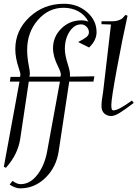

<svg xmlns="http://www.w3.org/2000/svg" viewBox="-40 -612 736 1029"><path d="M503.9 -482.4V-498H563.5Q582 -498 596.2 -503.4Q610.4 -508.8 615.7 -513.7Q621.1 -518.6 629.9 -529.3L633.8 -532.2L643.6 -527.3L642.6 -523.4Q616.2 -405.3 586.4 -243.7Q556.6 -82 556.6 -49.8Q556.6 -32.2 559.1 -26.4Q561.5 -20.5 568.4 -20.5Q594.7 -20.5 667 -73.2L676.8 -60.5Q627 -22.5 600.1 -6.3Q573.2 9.8 555.7 9.8Q534.2 9.8 519 -3.9Q503.9 -17.6 503.9 -43Q503.9 -71.3 512.7 -120.1L554.7 -480.5ZM-19.5 282.2 64.5 -174.8H12.7L16.6 -200.2H67.4L69.3 -210.9Q69.3 -221.7 60.5 -247.1Q42 -301.8 42 -348.6Q42 -449.2 118.2 -520.5Q194.3 -591.8 302.7 -591.8Q375 -591.8 426.3 -547.4Q477.5 -502.9 477.5 -439.5Q477.5 -395.5 437.5 -357.4L378.9 -386.7Q409.2 -402.3 422.9 -413.1Q436.5 -423.8 436.5 -438.5Q436.5 -456.1 423.8 -468.8Q411.1 -481.4 394.5 -481.4Q358.4 -481.4 333 -442.9Q307.6 -404.3 307.6 -349.6Q307.6 -316.4 324.2 -264.6Q335 -231.4 335 -212.9Q335 -212.9 335 -201.2L465.8 -203.1L460.9 -174.8H331.1L274.4 199.2Q261.7 284.2 203.6 340.8Q145.5 397.5 68.4 397.5Q42 397.5 11.7 377L27.3 357.4Q50.8 375 70.3 375Q121.1 375 160.2 324.7Q199.2 274.4 212.9 198.2L281.2 -174.8H114.3L68.4 131.8Q55.7 214.8 -4.9 283.2L-7.8 287.1ZM105.5 -344.7Q105.5 -305.7 114.3 -259.8Q120.1 -232.4 120.1 -217.8Q120.1 -209 117.2 -201.2H284.2Q286.1 -209 286.1 -211.9Q286.1 -225.6 271.5 -254.9Q244.1 -308.6 244.1 -353.5Q244.1 -415 288.6 -459Q333 -502.9 396.5 -502.9Q416 -502.9 433.6 -496.1Q415 -532.2 379.9 -551.3Q344.7 -570.3 300.8 -570.3Q219.7 -570.3 162.6 -504.4Q105.5 -438.5 105.5 -344.7Z"/></svg>

Font: Kleymisska
Style: Regular
Weight: 500
Italic angle: -8°
Designer: gluk
Foundry: gluk
Version: Version 0.298